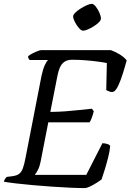

<svg xmlns="http://www.w3.org/2000/svg" viewBox="-29 -960 667 980"><path d="M403.4 0Q373.7 0 330.6 -1.9Q287.5 -3.8 238.5 -7.2Q189.5 -10.5 141.2 -14.8Q92.9 -19.1 53.4 -23.7Q13.9 -28.4 -9.3 -32.4Q-7.3 -40.4 -3.2 -46.8Q1 -53.3 5.2 -57L34.1 -60.7Q55.8 -63.5 68 -72.1Q80.1 -80.8 87.6 -100.6Q95 -120.4 102 -157.9L182.9 -573.2Q190.4 -608.1 200.1 -628.6Q209.7 -649.1 217 -653.8H122.1Q120.1 -655.8 117.3 -660.6Q114.4 -665.4 114.4 -672.6Q121.1 -679.1 134.8 -686.3Q148.5 -693.5 161.8 -698.7Q175.2 -704 180.2 -704H537Q560 -696 582.8 -681.8Q605.5 -667.6 617.6 -651.7Q608.1 -616.6 597.6 -583.5Q587.1 -550.3 576.3 -526.5Q565.5 -502.6 554 -493.7Q544 -487.4 530.5 -492.6Q517 -497.7 513.3 -500.5L516.4 -638.2Q498.7 -642 470.1 -645.7Q441.5 -649.5 407.7 -652.3Q373.9 -655 338.5 -655Q314 -655 299.1 -644Q284.2 -632.9 276.5 -614.9Q268.8 -597 264.5 -574.9L227.9 -388.8Q269.3 -389.2 304.1 -391.8Q338.8 -394.3 372 -398Q405.3 -401.6 440 -405.1L449.6 -392.5Q444.6 -371.9 438.9 -357.2Q433.3 -342.5 428 -335.6H217.5L178.2 -134.5Q173.4 -109.6 164.4 -92.4Q155.3 -75.3 148.3 -67.3H411.3L493.7 -229Q508.5 -229 521.1 -224.2Q533.7 -219.5 533.2 -213.1Q531.2 -188.7 523.1 -156.7Q515.1 -124.8 505.8 -94.8Q496.5 -64.8 489.5 -44.4Q479.8 -36.6 463 -26.1Q446.2 -15.5 430 -7.9Q413.7 -0.2 403.4 0ZM395 -803.3Q385.7 -803.3 374.1 -816.7Q362.4 -830.1 353.4 -847.4Q344.3 -864.6 344.3 -876.1Q344.3 -884.8 355.9 -895.9Q367.4 -907 383.3 -917Q399.3 -927 415 -933.7Q430.7 -940.4 439.3 -940.4Q448.8 -940.4 459.8 -926.5Q470.8 -912.5 478.5 -894.8Q486.2 -877.1 486.2 -865.5Q486.2 -856.2 475.2 -845.6Q464.3 -834.9 448.9 -825.3Q433.5 -815.7 418.6 -809.5Q403.7 -803.3 395 -803.3Z"/></svg>

Font: Texturina Medium
Style: Italic
Weight: 500
Italic angle: -11°
Designer: Guillermo Torres Carreño
Foundry: Omnibus-Type
Version: Version 1.002